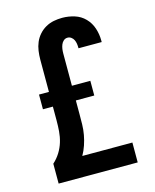

<svg xmlns="http://www.w3.org/2000/svg" viewBox="-112 -820 724 896"><g transform="rotate(-15 250.0 -371.5)"><path d="M59 0V-96Q79 -114 93 -136.5Q107 -159 114.5 -184Q122 -209 124 -235Q126 -261 126 -288V-354H78V-425H126V-581Q126 -602 129 -623Q132 -644 140 -663Q148 -682 162 -698Q176 -714 194.5 -724.5Q213 -735 233.5 -739Q254 -743 275 -743Q305 -743 334 -734Q363 -725 384 -703.5Q405 -682 414.5 -653Q424 -624 424 -594Q424 -592 424 -590Q424 -588 424 -586H312Q312 -587 312 -587.5Q312 -588 312 -589Q312 -599 310.5 -608.5Q309 -618 305 -626.5Q301 -635 293 -641Q285 -647 275 -647Q264 -647 256 -640Q248 -633 244 -623Q240 -613 238.5 -602.5Q237 -592 237 -581V-425H326V-354H237V-288Q237 -263 236.5 -238Q236 -213 231.5 -188.5Q227 -164 219 -140.5Q211 -117 199 -96H441V0Z"/></g></svg>

Font: Iosevka Julsh Curly
Style: Bold
Weight: 700
Designer: Belleve Invis
Foundry: Belleve Invis
Version: Version 15.0.2; ttfautohint (v1.8.4)